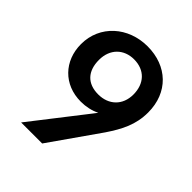

<svg xmlns="http://www.w3.org/2000/svg" viewBox="-208 -882 1013 1013"><g transform="rotate(45 298.0 -376.0)"><path d="M370 -322 350 -296 118 2H275L469 -275C520 -351 555 -418 555 -509C555 -658 453 -754 306 -754C162 -754 49 -654 49 -514C49 -389 136 -298 263 -298C301 -298 338 -306 370 -322ZM175 -522C175 -604 229 -655 304 -655C384 -655 433 -602 433 -521C433 -441 379 -390 301 -390C220 -390 175 -438 175 -522Z"/></g></svg>

Font: Bithumb Trading Sans Semibold
Style: Regular
Weight: 600
Designer: Ham Hyungwon
Foundry: Bithumb
Version: Version 0.500;FEAKit 1.0